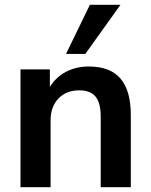

<svg xmlns="http://www.w3.org/2000/svg" viewBox="-20 -777 625 797"><path d="M523 -300V0H398V-293Q398 -350 376.5 -376Q355 -402 309 -402Q255 -402 222.5 -368Q190 -334 190 -277V0H65V-489H187V-416Q212 -457 254 -479Q296 -501 349 -501Q437 -501 480 -451Q523 -401 523 -300ZM334 -553H254L353 -757H480Z"/></svg>

Font: wassup Sans
Style: Bold
Weight: 700
Version: Version 2.001